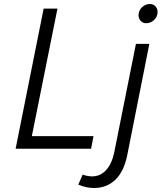

<svg xmlns="http://www.w3.org/2000/svg" viewBox="-20 -743 809 959"><path d="M139 -63H447L435 0H58L198 -700H267ZM437 138Q480 139 509.5 107Q539 75 551 16L659 -524H726L616 30Q600 112 557 154Q514 196 449 196Q410 196 371 179L393 129Q409 136 437 138ZM767 -683Q767 -660 750 -643.5Q733 -627 710 -627Q694 -627 683 -638.5Q672 -650 672 -667Q672 -690 689 -706.5Q706 -723 729 -723Q746 -723 756.5 -711.5Q767 -700 767 -683Z"/></svg>

Font: Gontserrat Light
Style: Italic
Weight: 300
Italic angle: -11.3°
Designer: Julieta Ulanovsky
Foundry: Julieta Ulanovsky
Version: Version 6.001